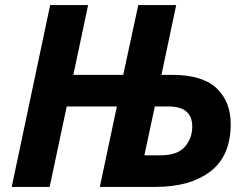

<svg xmlns="http://www.w3.org/2000/svg" viewBox="-20 -734 977 754"><path d="M26 0 177 -714H326L268 -440H464L523 -714H672L614 -440H656Q775 -440 830.5 -387.5Q886 -335 886 -247Q886 -122 806.5 -61Q727 0 591 0H372L439 -316H242L175 0ZM547 -124H609Q677 -124 706 -157.5Q735 -191 735 -237Q735 -316 641 -316H588Z"/></svg>

Font: Noto IKEA Latin
Style: Bold Italic
Weight: 700
Italic angle: -12°
Designer: Monotype Design Team
Foundry: Monotype Imaging Inc.
Version: Version 1.0